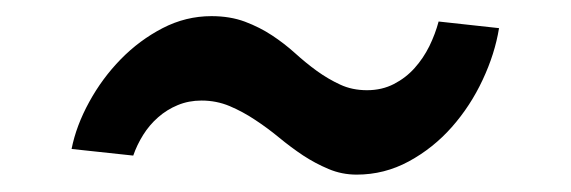

<svg xmlns="http://www.w3.org/2000/svg" viewBox="-20 -422 690 232"><path d="M66.5 -242Q72 -270 87.8 -298.8Q103.5 -327.5 126 -350.5Q148.5 -373.5 176.5 -388Q204.5 -402.5 235.5 -402.5Q258 -402.5 276 -395.8Q294 -389 308.8 -379.2Q323.5 -369.5 336.5 -357.8Q349.5 -346 363 -336.2Q376.5 -326.5 391 -319.8Q405.5 -313 423.5 -313Q441.5 -313 456 -320.5Q470.5 -328 481 -339.8Q491.5 -351.5 498.8 -366.2Q506 -381 510 -396L583 -388Q578 -357 563.2 -325.5Q548.5 -294 526 -268.5Q503.5 -243 474 -227Q444.5 -211 411 -211Q393 -211 377 -217.8Q361 -224.5 346.2 -234.2Q331.5 -244 317.2 -255.8Q303 -267.5 288.2 -277.2Q273.5 -287 257.5 -293.8Q241.5 -300.5 223.5 -300.5Q208 -300.5 194.8 -295Q181.5 -289.5 171 -280.2Q160.5 -271 153 -259Q145.5 -247 141 -234Z"/></svg>

Font: B612 Mono
Style: Regular
Weight: 400
Version: Version 1.005